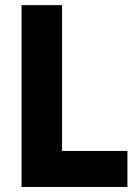

<svg xmlns="http://www.w3.org/2000/svg" viewBox="-20 -740 532 760"><path d="M65.4 -719.7H225.6V-142.6H484.4V0H65.4Z"/></svg>

Font: Reddit Sans Chocolate ExtraBold
Style: Regular
Weight: 800
Designer: Stephen Hutchings
Foundry: Reddit
Version: Version 1.011